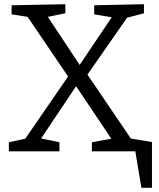

<svg xmlns="http://www.w3.org/2000/svg" viewBox="-20 -718 754 911"><path d="M262 -43V0H22V-43L100 -60L303 -355L111 -638L35 -650V-693L290 -698V-655L207 -638L358 -410L510 -636L427 -650V-693L663 -698V-655L583 -634L395 -364L602 -59L676 -43V0H416V-43L508 -60L341 -309L175 -61ZM544 -70 701 -44V173H651L622 0H544Z"/></svg>

Font: Bitter
Style: Regular
Weight: 400
Designer: Sol Matas, and Bitter project Authors
Foundry: Sol Matas
Version: Version 2.001